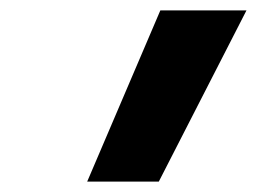

<svg xmlns="http://www.w3.org/2000/svg" viewBox="-20 -792 540 370"><path d="M148 -442 289 -772H455L286 -442Z"/></svg>

Font: Iosevka Term Curly Heavy
Style: Italic
Weight: 900
Italic angle: -9°
Designer: Belleve Invis
Foundry: Belleve Invis
Version: Version 32.3.0